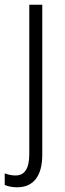

<svg xmlns="http://www.w3.org/2000/svg" viewBox="-49 -552 275 813"><path d="M-29 231V182Q-6 191 17 191Q46 191 60.5 168.5Q75 146 75 100V-532H130V102Q130 171 102.5 206Q75 241 24 241Q-7 241 -29 231Z"/></svg>

Font: Noto Sans Display Light Narrow
Style: Regular
Weight: 300
Width: 4
Designer: Monotype Design team
Foundry: Monotype Imaging Inc.
Version: Version 1.000